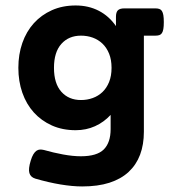

<svg xmlns="http://www.w3.org/2000/svg" viewBox="-20 -482 640 705"><path d="M508.3 2Q508.3 48.8 494.4 85.9Q480.5 123 452.4 149.2Q424.3 175.3 381.8 189Q339.4 202.6 281.7 202.6Q246.1 202.6 202.1 195.3Q158.2 188 109.4 173.8Q92.3 168.5 87.9 153.3Q83.5 138.2 92.8 107.9Q97.2 93.3 102.5 84.5Q107.9 75.7 114 71.5Q120.1 67.4 127 67.1Q133.8 66.9 141.6 68.8Q175.8 78.6 211.7 85.2Q247.6 91.8 276.9 91.8Q335.9 91.8 361.1 66.7Q386.2 41.5 386.2 -7.8V-60.1Q361.3 -33.2 328.9 -18.6Q296.4 -3.9 257.8 -3.9Q209.5 -3.9 170.7 -21.2Q131.8 -38.6 104.2 -69.1Q76.7 -99.6 62 -141.6Q47.4 -183.6 47.4 -232.9Q47.4 -282.2 62 -324.2Q76.7 -366.2 104.2 -396.7Q131.8 -427.2 170.7 -444.6Q209.5 -461.9 257.8 -461.9Q305.2 -461.9 342.8 -442.4Q380.4 -422.9 405.8 -386.2V-420.4Q405.8 -437 412.8 -444.1Q419.9 -451.2 436.5 -451.2H550.8Q559.1 -451.2 564.9 -449.2Q570.8 -447.3 574.5 -441.7Q578.1 -436 579.8 -426.3Q581.5 -416.5 581.5 -400.9Q581.5 -385.3 579.8 -375.5Q578.1 -365.7 574.5 -360.4Q570.8 -355 564.9 -353Q559.1 -351.1 550.8 -351.1H508.3ZM389.6 -232.9Q389.6 -262.7 380.6 -284.9Q371.6 -307.1 356.2 -321.8Q340.8 -336.4 320.6 -343.8Q300.3 -351.1 277.3 -351.1Q232.4 -351.1 205.3 -320.8Q178.2 -290.5 178.2 -232.9Q178.2 -175.3 205.3 -145Q232.4 -114.7 277.3 -114.7Q300.3 -114.7 320.6 -122.1Q340.8 -129.4 356.2 -144Q371.6 -158.7 380.6 -180.9Q389.6 -203.1 389.6 -232.9Z"/></svg>

Font: Courier Prime
Style: Bold
Weight: 700
Monospace: yes
Designer: Alan Dague-Greene
Foundry: Quote-Unquote Apps
Version: Version 1.202